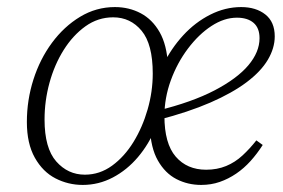

<svg xmlns="http://www.w3.org/2000/svg" viewBox="-20 -510 800 543"><path d="M214 13Q173 13 137 -5.5Q101 -24 78.5 -64Q56 -104 56 -165Q56 -227 74.5 -285Q93 -343 127 -389Q161 -435 206.5 -462.5Q252 -490 305 -490Q345 -490 378 -472.5Q411 -455 431.5 -419Q452 -383 455 -326H441Q464 -373 498 -410Q532 -447 574.5 -468.5Q617 -490 662 -490Q704 -490 730.5 -469Q757 -448 757 -407Q757 -374 737.5 -341Q718 -308 677.5 -277.5Q637 -247 575 -220Q513 -193 428 -171L425 -197Q523 -221 587 -254.5Q651 -288 682.5 -325.5Q714 -363 714 -402Q714 -431 697 -445.5Q680 -460 650 -460Q614 -460 578 -436.5Q542 -413 511.5 -372.5Q481 -332 463 -282.5Q445 -233 445 -182Q445 -104 477 -67Q509 -30 563 -30Q594 -30 619.5 -40.5Q645 -51 666 -70.5Q687 -90 705 -113L723 -100Q707 -75 688.5 -54.5Q670 -34 648 -19Q626 -4 601.5 4.5Q577 13 549 13Q511 13 479 -3.5Q447 -20 426.5 -56Q406 -92 404 -150H421Q401 -102 370 -65.5Q339 -29 299 -8Q259 13 214 13ZM220 -16Q262 -16 297 -41.5Q332 -67 357.5 -108.5Q383 -150 397.5 -200.5Q412 -251 412 -302Q412 -385 380.5 -423Q349 -461 300 -461Q257 -461 221.5 -435.5Q186 -410 160 -368.5Q134 -327 120 -276Q106 -225 106 -172Q106 -91 139 -53.5Q172 -16 220 -16Z"/></svg>

Font: Source Serif 4 18pt Light
Style: Italic
Weight: 300
Italic angle: -12°
Designer: Frank Grießhammer
Foundry: Adobe Systems Incorporated
Version: Version 4.004;hotconv 1.0.116;makeotfexe 2.5.65601